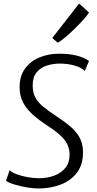

<svg xmlns="http://www.w3.org/2000/svg" viewBox="-20 -1059 550 1087"><path d="M197 8Q167.5 8 129.8 1.5Q92 -5 59.8 -15Q27.5 -25 14 -36L35 -96Q45 -83.5 73.2 -73Q101.5 -62.5 136 -56.2Q170.5 -50 199 -50Q247.5 -50 287.2 -64.8Q327 -79.5 350.5 -109Q374 -138.5 374 -183Q374 -231 345 -267.5Q316 -304 255 -343Q204.5 -376 167.8 -408.2Q131 -440.5 111 -478.2Q91 -516 91 -566Q91 -628 121.2 -670Q151.5 -712 202.5 -733.5Q253.5 -755 315 -755Q425 -755 484 -714L460 -657Q440 -677.5 401 -688.2Q362 -699 320 -699Q279.5 -699 244.2 -687.5Q209 -676 187 -649Q165 -622 165 -576Q165 -535 180.5 -506.5Q196 -478 225.8 -454Q255.5 -430 298 -402Q346 -370.5 380 -341.2Q414 -312 432 -277.5Q450 -243 450 -196Q450 -127 415.8 -81.8Q381.5 -36.5 324 -14.2Q266.5 8 197 8ZM307 -817 276 -844 428 -1039 484 -988Q474.5 -972.5 452.5 -948Q430.5 -923.5 403.5 -897Q376.5 -870.5 350.5 -848.8Q324.5 -827 307 -817Z"/></svg>

Font: Merriweather Sans Light
Style: Italic
Weight: 300
Italic angle: -7.5°
Designer: Eben Sorkin
Foundry: Eben Sorkin
Version: Version 2.001; ttfautohint (v1.8.3)